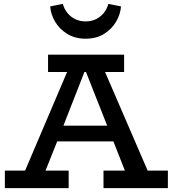

<svg xmlns="http://www.w3.org/2000/svg" viewBox="-20 -967 888 987"><path d="M5 0V-90H109L325 -597H227V-686H618V-597H520L739 -90H843V0H512V-90H622L563 -240H274L214 -90H333V0ZM422 -597H414L306 -321H531ZM420 -768Q366 -768 326 -792.5Q286 -817 263.5 -855Q241 -893 238 -934L303 -947Q310 -921 326.5 -900.5Q343 -880 367 -868.5Q391 -857 421 -857Q450 -857 473.5 -868.5Q497 -880 513.5 -900.5Q530 -921 537 -947L602 -934Q599 -893 576.5 -855Q554 -817 514.5 -792.5Q475 -768 420 -768Z"/></svg>

Font: BioRhyme ExtraBold Medium
Style: Regular
Weight: 500
Version: Version 1.600;gftools[0.9.33]